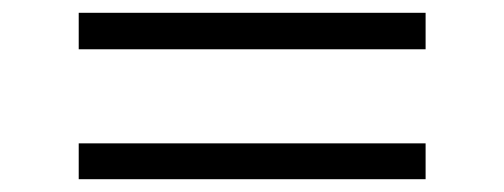

<svg xmlns="http://www.w3.org/2000/svg" viewBox="-20 -435 788 300"><path d="M103 -358V-415H645V-358ZM103 -155V-211H645V-155Z"/></svg>

Font: Nunito Sans 7pt Expanded Light
Style: Regular
Weight: 300
Width: 7
Designer: Vernon Adams
Foundry: Vernon Adams
Version: Version 3.101;gftools[0.9.27]